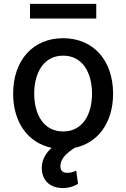

<svg xmlns="http://www.w3.org/2000/svg" viewBox="-20 -747 642 977"><path d="M154.1 -270.6C154.1 -375 201 -463.8 301.5 -463.8C401.3 -463.8 448.2 -375 448.2 -270.6C448.2 -165.8 401.3 -78.1 301.5 -78.1C201 -78.1 154.1 -165.8 154.1 -270.6ZM46.9 -270.2C46.9 -123.9 122.5 -19.9 242.9 5.3C205.3 38.4 190.3 78.1 192.8 116.1C196.7 176.8 240.1 209.9 299.7 209.9C334.5 209.9 360.8 198.5 377.1 188.6L367.9 121.1C358.3 125.7 343 132.5 323.5 132.5C296.9 132.5 287.3 119.7 287.3 97.7C287.3 60.4 320 31.6 359.7 5.3C479.8 -19.9 555.4 -123.9 555.4 -270.2C555.4 -440 454.9 -552.6 301.1 -552.6C147.4 -552.6 46.9 -440 46.9 -270.2ZM132.8 -652.7H469.8V-727.3H132.8Z"/></svg>

Font: Margiela Sans Medium
Style: Regular
Weight: 500
Designer: Stefan Endress, Andreas Faust
Version: Version 1.100;FEAKit 1.0